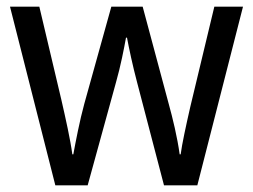

<svg xmlns="http://www.w3.org/2000/svg" viewBox="-20 -557 760 576"><path d="M391 -311 472 -1H572L709 -537H623L551 -237C538 -180 526 -125 522 -94H519C512 -145 498 -203 486 -246L408 -537H314L233 -246C219 -195 207 -132 200 -94H197C191 -139 177 -201 164 -258L98 -537H10L146 -1H243L328 -310C342 -359 352 -411 358 -444H361C367 -412 378 -360 391 -311Z"/></svg>

Font: Noto Sans Gurmukhi SemiCondensed
Style: Regular
Weight: 400
Width: 4
Designer: Jelle Bosma - Monotype Design Team
Foundry: Monotype Imaging Inc.
Version: Version 2.004